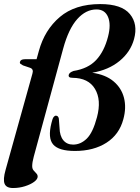

<svg xmlns="http://www.w3.org/2000/svg" viewBox="-35 -746 702 966"><path d="M-7 109 128 -375Q135.5 -398.5 116 -405L80.5 -417Q73 -421 68.2 -424.8Q63.5 -428.5 65.5 -435Q69 -448 90 -448H149L160.5 -489.5Q189.5 -595.5 266 -660.5Q342.5 -725.5 469.5 -725.5Q577 -725.5 618.5 -675.2Q660 -625 639.5 -549.5Q622 -485 566.8 -439.5Q511.5 -394 429 -380Q496 -370.5 536 -337Q576 -303.5 588.8 -253.8Q601.5 -204 585.5 -146Q565 -69 500.5 -27.8Q436 13.5 342 13.5Q261 13.5 232.8 -18.8Q204.5 -51 224 -127.5Q229 -149.5 234.5 -156.8Q240 -164 246 -164Q258 -164 261 -149.5L264.5 -103.5Q265.5 -62.5 283.5 -40.5Q301.5 -18.5 333 -18.5Q371 -18.5 401.8 -48.8Q432.5 -79 453 -156.5Q476 -243 443 -298.5Q410 -354 329.5 -354.5Q307 -354.5 311 -370Q313 -376 318 -380.2Q323 -384.5 335 -389Q408 -400.5 448.8 -444Q489.5 -487.5 508.5 -561.5Q524.5 -623 508.5 -660.8Q492.5 -698.5 450.5 -698.5Q397 -698.5 353.5 -649.8Q310 -601 283 -502L135 41.5Q127 71 127 89.5Q127 103 133.8 111.2Q140.5 119.5 147.5 126.2Q154.5 133 154.5 142.5Q154.5 155.5 136.8 168.8Q119 182 90.5 191Q62 200 30.5 200Q-3.5 200 -12 178.2Q-20.5 156.5 -7 109Z"/></svg>

Font: Fraunces 72pt S000 SemiBold
Style: Italic
Weight: 600
Italic angle: -16°
Version: Version 1.000; ttfautohint (v1.8.3)